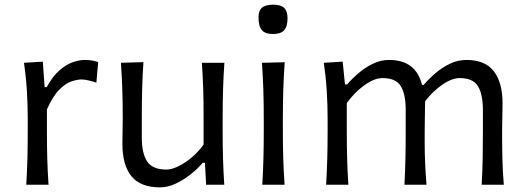

<svg xmlns="http://www.w3.org/2000/svg" viewBox="-20 -790 2248 821"><path d="M92.3 0Q95.7 -58.1 97.2 -111.8Q98.6 -165.5 98.6 -230V-282.7Q98.6 -340.3 95 -400.9Q91.3 -461.4 82.5 -521.5L163.1 -526.4L170.9 -417.5H179.7Q205.6 -464.4 234.6 -489.5Q263.7 -514.6 291.7 -524.2Q319.8 -533.7 342.3 -533.7Q373.5 -533.7 399.9 -524.4L392.1 -436.5Q376.5 -441.9 359.4 -446Q342.3 -450.2 328.6 -450.2Q310.5 -450.2 285.4 -441.9Q260.3 -433.6 233.2 -406.2Q206.1 -378.9 180.7 -322.3V-226.6Q180.7 -164.6 182.1 -111.3Q183.6 -58.1 187.5 0Z M664.6 11.2Q580.6 11.2 542 -36.4Q503.4 -84 503.4 -175.3Q503.4 -209 504.2 -234.9Q504.9 -260.7 504.9 -285.2Q504.9 -353 502.9 -408.4Q501 -463.9 497.1 -521.5L593.3 -524.4Q589.4 -466.8 587.9 -411.4Q586.4 -356 586.4 -293.9V-201.7Q586.4 -133.8 609.4 -99.4Q632.3 -64.9 691.9 -64.9Q713.9 -64.9 742.9 -79.1Q772 -93.3 800.8 -117.7Q829.6 -142.1 850.6 -171.9V-293.9Q850.6 -356 848.9 -409.9Q847.2 -463.9 843.3 -521.5H939.5Q935.5 -463.9 933.8 -408.4Q932.1 -353 932.1 -285.2V-230Q932.1 -165.5 933.6 -111.8Q935.1 -58.1 939 0H861.3L856.4 -93.8H846.7Q827.1 -70.3 797.1 -46.1Q767.1 -22 732.7 -5.4Q698.2 11.2 664.6 11.2Z M1101.6 0Q1105 -58.1 1106.4 -111.8Q1107.9 -165.5 1107.9 -230V-282.7Q1107.9 -352.5 1106 -408.2Q1104 -463.9 1100.1 -521.5L1197.3 -523.9Q1193.4 -465.3 1191.4 -409.2Q1189.5 -353 1189.5 -282.7V-230Q1189.5 -165.5 1191.2 -111.8Q1192.9 -58.1 1196.8 0ZM1147 -644.5Q1114.3 -644.5 1099.9 -660.9Q1085.4 -677.2 1085.4 -716.3Q1085.4 -744.1 1100.3 -757.1Q1115.2 -770 1148.4 -770Q1181.2 -770 1195.3 -756.1Q1209.5 -742.2 1209.5 -711.9Q1209.5 -676.3 1194.8 -660.4Q1180.2 -644.5 1147 -644.5Z M2039.6 0Q2043 -58.1 2043.9 -111.3Q2044.9 -164.6 2044.9 -226.6V-319.8Q2044.9 -387.7 2023.4 -421.9Q2002 -456.1 1945.8 -456.1Q1912.1 -456.1 1870.8 -427.5Q1829.6 -398.9 1797.9 -356.9Q1797.4 -333.5 1796.9 -302.7Q1796.4 -272 1796.1 -241.5Q1795.9 -210.9 1795.9 -187Q1795.9 -136.7 1797.9 -92.3Q1799.8 -47.9 1803.7 0H1709.5Q1712.4 -58.1 1713.6 -111.3Q1714.8 -164.6 1714.8 -226.6V-319.8Q1714.8 -387.7 1693.6 -421.9Q1672.4 -456.1 1615.7 -456.1Q1580.1 -456.1 1537.4 -425Q1494.6 -394 1462.9 -349.1V-226.6Q1462.9 -164.6 1464.4 -111.3Q1465.8 -58.1 1469.7 0H1374.5Q1377.9 -58.1 1379.4 -111.8Q1380.9 -165.5 1380.9 -230V-282.7Q1380.9 -340.3 1377.2 -400.9Q1373.5 -461.4 1364.7 -521.5L1445.3 -526.4L1455.1 -429.2H1464.4Q1484.4 -452.6 1512.5 -476.8Q1540.5 -501 1574.2 -517.3Q1607.9 -533.7 1643.6 -533.7Q1758.3 -533.7 1784.7 -426.8H1791.5Q1813.5 -452.6 1842 -477.1Q1870.6 -501.5 1904.3 -517.6Q1938 -533.7 1974.1 -533.7Q2053.7 -533.7 2091.3 -485.8Q2128.9 -438 2128.9 -347.2Q2128.9 -313 2127.9 -283.2Q2127 -253.4 2127 -230Q2127 -165.5 2128.2 -111.8Q2129.4 -58.1 2134.3 0Z"/></svg>

Font: Pinar DS3-Regular
Style: Regular
Weight: 400
Designer: Amin Abedi
Version: Version 2.000